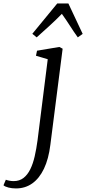

<svg xmlns="http://www.w3.org/2000/svg" viewBox="-143 -828 494 1102"><path d="M146 3.5Q136 84.5 109.5 140Q83 195.5 42.5 224.5Q2 253.5 -51.5 253.5Q-74.5 253.5 -94.2 248.5Q-114 243.5 -123 235.5L-109.5 203.5Q-102.5 206.5 -89.8 209Q-77 211.5 -65 211.5Q-31.5 211.5 -8.2 193.5Q15 175.5 30.8 143.5Q46.5 111.5 56.2 68.8Q66 26 72.5 -23L131 -488L63.5 -508L69.5 -537L197.5 -558.5L216.5 -548.5ZM67.5 -613.5 42.5 -634 185.5 -808H249.5L331.5 -633.5L303.5 -613.5Q279.5 -647 258.5 -680Q237.5 -713 212 -748.5Q179 -714.5 142.8 -681.5Q106.5 -648.5 67.5 -613.5Z"/></svg>

Font: Merriweather 36pt Light
Style: Italic
Weight: 300
Italic angle: -7.8°
Version: Version 2.101